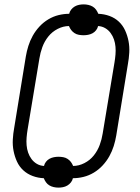

<svg xmlns="http://www.w3.org/2000/svg" viewBox="-20 -806 640 877"><path d="M247 51Q236 51 225 48.5Q214 46 205 40.5Q196 35 190 26.5Q184 18 180 8Q154 7 129.5 -2Q105 -11 86.5 -28Q68 -45 57.5 -68Q47 -91 42 -116.5Q37 -142 38.5 -169Q40 -196 45 -223L98 -548Q102 -572 109.5 -596Q117 -620 129.5 -642.5Q142 -665 160 -684.5Q178 -704 200.5 -717.5Q223 -731 247.5 -737Q272 -743 296 -743Q298 -753 305 -762Q312 -771 321.5 -776.5Q331 -782 341.5 -784Q352 -786 362 -786Q373 -786 384 -783.5Q395 -781 404 -775.5Q413 -770 419 -761.5Q425 -753 429 -743Q456 -742 480.5 -733Q505 -724 523 -707Q541 -690 551.5 -667Q562 -644 567 -618.5Q572 -593 570.5 -566Q569 -539 564 -512L511 -187Q507 -163 499.5 -139Q492 -115 479.5 -92.5Q467 -70 449 -50.5Q431 -31 408.5 -17.5Q386 -4 361.5 2Q337 8 313 8Q311 18 304 27Q297 36 287.5 41.5Q278 47 267.5 49Q257 51 247 51ZM314 -48Q340 -48 365.5 -61Q391 -74 408.5 -96Q426 -118 435.5 -144Q445 -170 449 -196L503 -521Q506 -539 507.5 -557Q509 -575 507.5 -592.5Q506 -610 500.5 -626Q495 -642 485 -655.5Q475 -669 460.5 -677.5Q446 -686 428 -687Q426 -677 419 -668Q412 -659 402.5 -654Q393 -649 382.5 -647Q372 -645 362 -645Q351 -645 340 -647Q329 -649 320 -655Q311 -661 305 -669Q299 -677 295 -687Q269 -687 243.5 -674Q218 -661 200.5 -639Q183 -617 173.5 -591Q164 -565 160 -539L106 -214Q103 -196 101.5 -178Q100 -160 101.5 -142.5Q103 -125 108.5 -109Q114 -93 124 -79.5Q134 -66 148.5 -57.5Q163 -49 181 -48Q183 -58 190 -67Q197 -76 206.5 -81Q216 -86 226.5 -88Q237 -90 247 -90Q258 -90 269 -88Q280 -86 289 -80Q298 -74 304 -66Q310 -58 314 -48Z"/></svg>

Font: Iosevka HT Light Extended
Style: Italic
Weight: 300
Width: 7
Italic angle: -9°
Monospace: yes
Designer: Belleve Invis
Foundry: Belleve Invis
Version: Version 32.3.0; ttfautohint (v1.8.4)